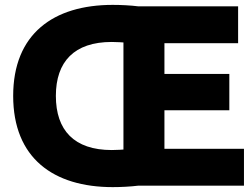

<svg xmlns="http://www.w3.org/2000/svg" viewBox="-20 -740 1034 787"><path d="M486 -127V-566C484 -566 460 -568 438 -568C284 -568 209 -487 209 -347C209 -206 284 -125 438 -125C460 -125 484 -127 486 -127ZM980 21H547C515 25 475 27 442 27C199 27 34 -92 34 -347C34 -601 199 -720 442 -720C474 -720 516 -718 547 -714H956V-563H654V-437H920V-288H654V-130H980Z"/></svg>

Font: Repo ExtraBold
Style: Bold
Weight: 700
Designer: Stefan Peev
Foundry: Context Ltd
Version: Version 1.502